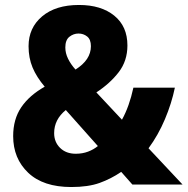

<svg xmlns="http://www.w3.org/2000/svg" viewBox="-20 -743 755 773"><path d="M298 -723Q387 -723 440 -680Q493 -637 493 -560Q493 -498 458 -452.5Q423 -407 368 -371L471 -261Q486 -288 497.5 -320.5Q509 -353 517 -390H684Q671 -327 644 -263Q617 -199 578 -146L715 0H513L468 -51Q427 -23 381 -6.5Q335 10 267 10Q154 10 93.5 -47.5Q33 -105 33 -195Q33 -263 65.5 -311Q98 -359 160 -394Q127 -433 111 -471.5Q95 -510 95 -557Q95 -631 149.5 -677Q204 -723 298 -723ZM296 -608Q276 -608 259.5 -595Q243 -582 243 -552Q243 -529 254 -506.5Q265 -484 284 -463Q346 -502 346 -557Q346 -584 331 -596Q316 -608 296 -608ZM245 -300Q198 -262 198 -207Q198 -171 222 -147.5Q246 -124 285 -124Q312 -124 334.5 -132.5Q357 -141 374 -155Z"/></svg>

Font: Noto Sans Ethiopic SemiCondensed ExtraBold
Style: Regular
Weight: 800
Width: 4
Designer: Monotype Design Team
Foundry: Monotype Imaging Inc.
Version: Version 2.102; ttfautohint (v1.8.4.7-5d5b)